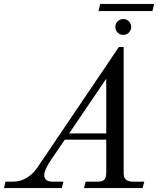

<svg xmlns="http://www.w3.org/2000/svg" viewBox="-64 -949 811 969"><path d="M472.2 -551.8 285.2 -275.9H472.2ZM248 0H-43.9L-36.1 -32.2H1Q40 -32.2 72 -52.2Q104 -72.3 125 -104L536.1 -711.9H560.1V-75.2Q560.1 -51.8 572.3 -42Q584.5 -32.2 607.9 -32.2H664.1L655.8 0H359.9L368.2 -32.2H430.2Q452.1 -32.2 462.2 -42Q472.2 -51.8 472.2 -78.1V-244.1H263.2L194.8 -144Q159.2 -90.8 159.2 -65.9Q159.2 -32.2 201.2 -32.2H255.9ZM433.1 -893.1 441.9 -929.2H713.9L705.1 -893.1ZM529.8 -841.3Q541.5 -853 558.1 -853Q574.7 -853 586.4 -841.3Q598.1 -829.6 598.1 -813Q598.1 -796.4 586.4 -784.7Q574.7 -772.9 558.1 -772.9Q541.5 -772.9 529.8 -784.7Q518.1 -796.4 518.1 -813Q518.1 -829.6 529.8 -841.3Z"/></svg>

Font: Flanker Steampunk
Style: Italic
Weight: 400
Italic angle: -12°
Designer: Alexey Kryukov, Leonardo Di Lena
Foundry: Alexey Kryukov, Leonardo Di Lena
Version: 1.210